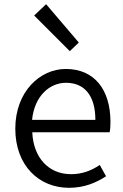

<svg xmlns="http://www.w3.org/2000/svg" viewBox="-20 -883 589 916"><path d="M309 13C384 13 439 -12 486 -42L456 -96C416 -69 372 -52 319 -52C211 -52 139 -132 134 -252H503C506 -265 507 -283 507 -301C507 -457 429 -554 294 -554C170 -554 53 -445 53 -269C53 -92 167 13 309 13ZM133 -311C144 -423 215 -488 295 -488C383 -488 435 -427 435 -311ZM313 -639 356 -680 200 -863 143 -809Z"/></svg>

Font: Genne Gothic Normal
Style: Regular
Weight: 350
Designer: Ryoko NISHIZUKA (kana & ideographs); Paul D. Hunt (Latin, Greek & Cyrillic); Wenlong ZHANG (bopomofo); Sandoll Communica
Foundry: Adobe Systems Incorporated
Version: Version 1.004;PS 1.004;hotconv 16.6.51;makeotf.lib2.5.65220